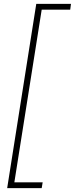

<svg xmlns="http://www.w3.org/2000/svg" viewBox="-20 -760 386 990"><path d="M54 180H200L195 210H17L167 -740H346L342 -710H195Z"/></svg>

Font: Georama ExtraCondensed Thin ExtraLight
Style: Italic
Weight: 250
Italic angle: -9°
Version: Version 1.001